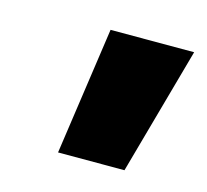

<svg xmlns="http://www.w3.org/2000/svg" viewBox="-53 -773 404 375"><g transform="rotate(15 149.0 -585.0)"><path d="M91.8 -456.1 128.9 -713.9H297.9L226.1 -456.1Z"/></g></svg>

Font: Open Sans Condensed ExtraBold
Style: Italic
Weight: 800
Width: 3
Italic angle: -12°
Designer: Monotype Design Team
Foundry: Monotype Imaging Inc.
Version: Version 3.003; ttfautohint (v1.8.4)